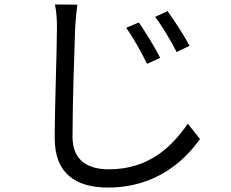

<svg xmlns="http://www.w3.org/2000/svg" viewBox="-20 -791 1040 863"><path d="M604 -690 547 -666C580 -620 615 -557 641 -504L700 -531C676 -579 629 -654 604 -690ZM733 -741 677 -715C711 -671 747 -609 774 -557L832 -585C808 -631 759 -706 733 -741ZM227 -771C233 -742 236 -707 236 -671C236 -566 226 -316 226 -169C226 -8 324 52 466 52C684 52 812 -72 879 -166L824 -235C753 -132 650 -30 469 -30C377 -30 306 -68 306 -176C306 -324 314 -559 318 -671C320 -703 323 -737 328 -770Z"/></svg>

Font: Squished Noto Sans CJK JP Regular
Style: Regular
Weight: 400
Designer: Ryoko NISHIZUKA (kana & ideographs); Paul D. Hunt (Latin, Greek & Cyrillic); Wenlong ZHANG (bopomofo); Sandoll Communica
Foundry: Adobe Systems Incorporated
Version: Version 1.004;PS 1.004;hotconv 1.0.82;makeotf.lib2.5.63406